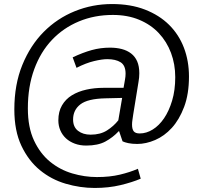

<svg xmlns="http://www.w3.org/2000/svg" viewBox="-20 -712 1004 951"><path d="M570 -62H568Q539 -31 502 -11Q465 9 407 9Q376 9 350.5 -0.5Q325 -10 307 -26.5Q289 -43 279 -66Q269 -89 269 -116Q269 -159 287 -190Q305 -221 336 -240Q367 -259 407.5 -268Q448 -277 493 -277H592L599 -317Q602 -333 602 -347Q602 -388 577.5 -403.5Q553 -419 511 -419Q486 -419 446 -409.5Q406 -400 359 -376L340 -428Q391 -452 434.5 -464Q478 -476 525 -476Q557 -476 583.5 -469Q610 -462 629.5 -447Q649 -432 659.5 -408Q670 -384 670 -349Q670 -339 669 -328Q668 -317 666 -306L640 -146Q638 -131 636 -118.5Q634 -106 634 -95Q634 -72 642.5 -61.5Q651 -51 672 -51Q705 -51 736.5 -70.5Q768 -90 792.5 -126Q817 -162 832.5 -213.5Q848 -265 848 -330Q848 -394 827 -450Q806 -506 766.5 -548Q727 -590 669.5 -614Q612 -638 539 -638Q448 -638 371 -606Q294 -574 237.5 -514.5Q181 -455 149.5 -369Q118 -283 118 -175Q118 -81 148.5 -16Q179 49 228 89Q277 129 338 147Q399 165 460 165Q524 165 574 153Q624 141 663 124L677 173Q635 191 576.5 205Q518 219 449 219Q377 219 305.5 198Q234 177 177.5 130.5Q121 84 86 10Q51 -64 51 -170Q51 -293 90.5 -390Q130 -487 196.5 -554Q263 -621 350.5 -656.5Q438 -692 535 -692Q627 -692 698 -664.5Q769 -637 817.5 -589Q866 -541 891 -475.5Q916 -410 916 -333Q916 -246 892 -182.5Q868 -119 831 -78.5Q794 -38 748.5 -18.5Q703 1 660 1Q634 1 615.5 -3Q597 -7 587 -12ZM585 -227 502 -225Q414 -223 378 -195Q342 -167 342 -120Q342 -83 366.5 -64Q391 -45 429 -45Q477 -45 510 -66Q543 -87 566 -116Z"/></svg>

Font: Mukta Light
Style: Regular
Weight: 300
Designer: Girish Dalvi and Yashodeep Gholap
Foundry: Ek Type
Version: Version 2.538;PS 1.002;hotconv 16.6.51;makeotf.lib2.5.65220;